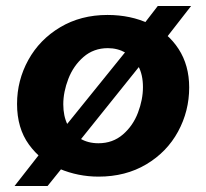

<svg xmlns="http://www.w3.org/2000/svg" viewBox="-20 -580 690 642"><path d="M146.4 -108.6 160.2 -110.6 429.8 -444.2 429.4 -458.6 507.6 -560H619L499.2 -406L480.8 -401.4L209.6 -63.4L210.2 -46.4L139 42H28.6ZM37 -232.4Q37 -311.2 74.7 -379.5Q112.4 -447.8 181.3 -488.9Q250.2 -530 339.4 -530Q417 -530 479.3 -500.5Q541.6 -471 577.1 -416.3Q612.6 -361.6 612.6 -287.6Q612.6 -208.6 575.4 -140.1Q538.2 -71.6 469.1 -30.5Q400 10.6 309.6 10.6Q241.2 10.6 178.9 -15.6Q116.6 -41.8 76.8 -96.6Q37 -151.4 37 -232.4ZM458 -288.8Q458 -330.4 442.2 -359.6Q426.4 -388.8 399.7 -403.9Q373 -419 340.8 -419Q293.2 -419 259.3 -389.6Q225.4 -360.2 208.5 -316.3Q191.6 -272.4 191.6 -231.2Q191.6 -192 206 -162.8Q220.4 -133.6 247.1 -117.3Q273.8 -101 309.2 -101Q356.8 -101 390.7 -130.1Q424.6 -159.2 441.3 -203.1Q458 -247 458 -288.8Z"/></svg>

Font: Fixel Italic Variable Display Thin
Style: Italic
Weight: 100
Italic angle: -10°
Designer: AlfaBravo + MacPaw
Foundry: Kyrylo Tkachov, Marchela Mozhyna, Serhii Makarenko, Maria Weinstein, Zakhar Kryvoshyya
Version: Version 1.210;Glyphs 3.2 (3217)